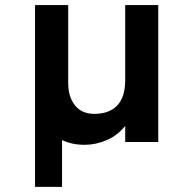

<svg xmlns="http://www.w3.org/2000/svg" viewBox="-20 -562 745 760"><path d="M118.7 177.7V-542H250V-233.4Q250 -178.2 276.9 -144.8Q303.7 -111.3 353.5 -111.3Q411.6 -111.3 443.6 -144Q475.6 -176.8 475.6 -245.6V-542H606.4V0H475.6V-63.5Q444.8 -25.4 401.9 -7.1Q358.9 11.2 315.4 11.2Q263.7 11.2 225.6 -7.8V177.7Z"/></svg>

Font: Acari Sans Neue Black
Style: Regular
Weight: 900
Designer: Alfredo Marco Pradil
Foundry: Alfredo Marco Pradil
Version: Version 1.045;June 16, 2019;FontCreator 11.5.0.2425 64-bit; 